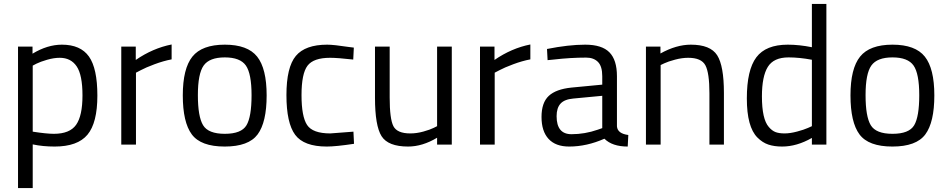

<svg xmlns="http://www.w3.org/2000/svg" viewBox="-20 -738 4839 980"><path d="M72 222V-500H146V-464Q222 -510 296 -510Q391 -510 434 -449.5Q477 -389 477 -250Q477 -111 426.5 -50.5Q376 10 259 10Q198 10 147 -1V222ZM285 -443Q255 -443 220.5 -433Q186 -423 166 -413L147 -403V-66Q218 -55 255 -55Q336 -55 368.5 -101Q401 -147 401 -251Q401 -355 371.5 -399Q342 -443 285 -443Z M599 0V-500H673V-432Q760 -492 856 -511V-435Q814 -427 768.5 -410Q723 -393 699 -380L674 -367V0Z M913 -251Q913 -388 962 -449Q1011 -510 1127.5 -510Q1244 -510 1292.5 -449Q1341 -388 1341 -251Q1341 -114 1295 -52Q1249 10 1127 10Q1005 10 959 -52Q913 -114 913 -251ZM990 -252.5Q990 -143 1016.5 -99Q1043 -55 1127.5 -55Q1212 -55 1238 -98.5Q1264 -142 1264 -252Q1264 -362 1235 -403.5Q1206 -445 1127.5 -445Q1049 -445 1019.5 -403.5Q990 -362 990 -252.5Z M1650 -510Q1683 -510 1762 -498L1786 -495L1783 -434Q1703 -443 1665 -443Q1580 -443 1549.5 -402.5Q1519 -362 1519 -252.5Q1519 -143 1547.5 -100Q1576 -57 1666 -57L1784 -66L1787 -4Q1694 10 1648 10Q1531 10 1486.5 -50Q1442 -110 1442 -252.5Q1442 -395 1490 -452.5Q1538 -510 1650 -510Z M2211 -500H2286V0H2211V-35Q2136 10 2063 10Q1961 10 1927.5 -43Q1894 -96 1894 -239V-500H1969V-240Q1969 -131 1988 -94Q2007 -57 2074 -57Q2107 -57 2141 -66.5Q2175 -76 2193 -85L2211 -94Z M2430 0V-500H2504V-432Q2591 -492 2687 -511V-435Q2645 -427 2599.5 -410Q2554 -393 2530 -380L2505 -367V0Z M3129 -349V-93Q3132 -56 3187 -49L3184 10Q3105 10 3065 -30Q2975 10 2885 10Q2816 10 2780 -29Q2744 -68 2744 -141Q2744 -214 2781 -248.5Q2818 -283 2897 -291L3054 -306V-349Q3054 -400 3032 -422Q3010 -444 2972 -444Q2892 -444 2806 -434L2775 -431L2772 -488Q2882 -510 2967 -510Q3052 -510 3090.5 -471Q3129 -432 3129 -349ZM2821 -145Q2821 -53 2897 -53Q2965 -53 3031 -76L3054 -84V-249L2906 -235Q2861 -231 2841 -209Q2821 -187 2821 -145Z M3352 0H3277V-500H3351V-465Q3432 -510 3506 -510Q3606 -510 3640.5 -456Q3675 -402 3675 -264V0H3601V-262Q3601 -366 3580.5 -404.5Q3560 -443 3493 -443Q3461 -443 3425.5 -433.5Q3390 -424 3371 -415L3352 -406Z M4198 -718V0H4124V-34Q4047 10 3972 10Q3932 10 3902 0Q3872 -10 3846 -36Q3792 -90 3792 -235.5Q3792 -381 3840.5 -445.5Q3889 -510 4001 -510Q4059 -510 4124 -497V-718ZM4104 -85 4124 -94V-433Q4060 -445 4005 -445Q3929 -445 3899 -396.5Q3869 -348 3869 -246Q3869 -130 3904 -90Q3920 -71 3938 -64Q3956 -57 3984.5 -57Q4013 -57 4048.5 -66.5Q4084 -76 4104 -85Z M4321 -251Q4321 -388 4370 -449Q4419 -510 4535.5 -510Q4652 -510 4700.5 -449Q4749 -388 4749 -251Q4749 -114 4703 -52Q4657 10 4535 10Q4413 10 4367 -52Q4321 -114 4321 -251ZM4398 -252.5Q4398 -143 4424.5 -99Q4451 -55 4535.5 -55Q4620 -55 4646 -98.5Q4672 -142 4672 -252Q4672 -362 4643 -403.5Q4614 -445 4535.5 -445Q4457 -445 4427.5 -403.5Q4398 -362 4398 -252.5Z"/></svg>

Font: Titillium Web
Style: Regular
Weight: 400
Version: Version 1.001;PS 57.000;hotconv 1.0.70;makeotf.lib2.5.55311